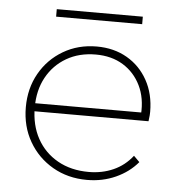

<svg xmlns="http://www.w3.org/2000/svg" viewBox="-47 -635 636 689"><g transform="rotate(5 271.0 -290.5)"><path d="M291 10Q222 10 167.5 -21.5Q113 -53 81.5 -107.5Q50 -162 50 -231Q50 -299 80.5 -353Q111 -407 164.5 -438.5Q218 -470 285 -470Q347 -470 394.5 -442.5Q442 -415 469 -366Q496 -317 496 -253Q496 -249 495.5 -240.5Q495 -232 493 -219H72V-248H473L464 -241Q468 -300 446 -345Q424 -390 382.5 -415.5Q341 -441 284 -441Q224 -441 178.5 -414.5Q133 -388 107.5 -341.5Q82 -295 82 -233Q82 -169 108.5 -121Q135 -73 183 -46Q231 -19 295 -19Q343 -19 383.5 -37Q424 -55 452 -91L473 -70Q442 -33 394.5 -11.5Q347 10 291 10ZM130 -591H440V-564H130Z"/></g></svg>

Font: Outfit Thin
Style: Regular
Weight: 100
Designer: Rodrigo Fuenzalida
Foundry: fragTYPE
Version: Version 1.100;gftools[0.9.27]